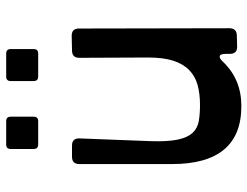

<svg xmlns="http://www.w3.org/2000/svg" viewBox="-112 -694 819 636"><g transform="rotate(-90 298.0 -375.5)"><path d="M73 -522Q73 -547 97 -547H134Q159 -547 158 -522L149 -288Q147 -230 154 -197Q161 -164 176.5 -147.5Q192 -131 215.5 -127Q239 -123 269 -123Q306 -123 335 -131Q364 -139 384.5 -159Q405 -179 415.5 -212Q426 -245 426 -296L425 -523Q425 -547 450 -547L498 -548Q522 -548 522 -524L523 -26Q523 -1 498 -1L461 0Q438 0 438 -25V-38Q438 -55 431 -57.5Q424 -60 412 -47Q354 14 265 14Q73 14 73 -216ZM348 -750Q348 -765 363 -765H439Q454 -765 454 -750V-674Q454 -659 439 -659H363Q348 -659 348 -674ZM123 -750Q123 -765 138 -765H215Q230 -765 230 -750V-674Q230 -659 215 -659H138Q123 -659 123 -674Z"/></g></svg>

Font: OpenDyslexic 3
Style: Regular
Weight: 400
Designer: Abelardo Gonzalez
Version: Version 1.000;PS 001.001;hotconv 1.0.56